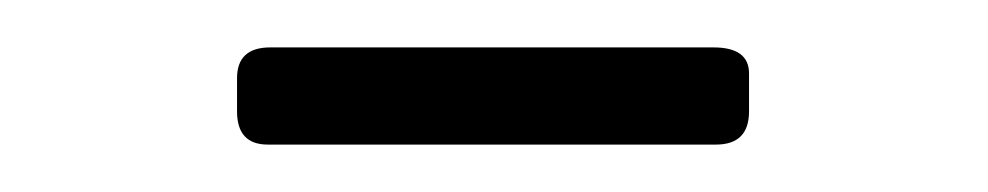

<svg xmlns="http://www.w3.org/2000/svg" viewBox="-20 -645 417 81"><path d="M80 -598V-612Q80 -625 94 -625H281Q296 -625 296 -614V-598Q296 -584 282 -584H93Q80 -584 80 -598Z"/></svg>

Font: Vivano Light
Style: Regular
Weight: 300
Designer: Joe Prince, Josias Burgherr
Version: Version 2.064;September 19, 2022;FontCreator 14.0.0.2877 64-